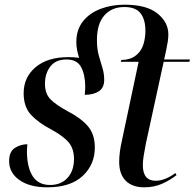

<svg xmlns="http://www.w3.org/2000/svg" viewBox="-20 -790 831 820"><path d="M182 10Q107 10 63 -21Q19 -52 19 -102Q19 -143 44 -158.5Q69 -174 97 -174Q96 -165 95.5 -156.5Q95 -148 95 -140Q96 -74 120 -37Q144 0 194 0Q241 0 268.5 -30.5Q296 -61 296 -111Q296 -154 274 -181Q252 -208 199 -237Q145 -265 113 -299Q81 -333 81 -392Q81 -460 132 -503Q183 -546 272 -546Q297 -546 318 -543Q313 -558 309.5 -575Q306 -592 306 -610Q306 -663 334 -698.5Q362 -734 409 -752Q456 -770 512 -770Q606 -770 652.5 -732.5Q699 -695 699 -643Q699 -629 696.5 -612.5Q694 -596 690 -577L681 -536H791L789 -526H679L603 -177Q597 -147 593.5 -124Q590 -101 590 -85Q590 -18 645 -18Q666 -18 688.5 -27.5Q711 -37 729 -51L734 -42Q704 -19 670.5 -4.5Q637 10 596 10Q545 10 517 -18Q489 -46 489 -99Q489 -119 492 -142Q495 -165 501 -191L572 -526H496L498 -534Q519 -534 537.5 -540.5Q556 -547 570 -562Q586 -578 593.5 -604Q601 -630 601 -659Q601 -706 580.5 -733Q560 -760 511 -760Q457 -760 425.5 -724Q394 -688 394 -619Q394 -581 402 -552.5Q410 -524 417.5 -500Q425 -476 425 -449Q425 -415 402 -400Q379 -385 342 -385Q343 -395 343.5 -404.5Q344 -414 344 -423Q343 -474 325.5 -505Q308 -536 264 -536Q218 -536 195 -506Q172 -476 172 -432Q172 -390 195.5 -366Q219 -342 269 -315Q325 -286 355 -251.5Q385 -217 385 -160Q385 -87 333 -38.5Q281 10 182 10Z"/></svg>

Font: Noto Serif Display SemiCondensed Medium
Style: Italic
Weight: 500
Width: 4
Italic angle: -12°
Designer: Monotype Design Team
Foundry: Monotype Imaging Inc.
Version: Version 2.009